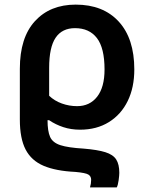

<svg xmlns="http://www.w3.org/2000/svg" viewBox="-20 -572 651 832"><path d="M370 240Q375 224 375 207Q375 192 363 184.5Q351 177 307 173Q222 169 169 146.5Q116 124 91 76Q66 28 66 -54V-274Q66 -409 131.5 -480.5Q197 -552 308 -552Q427 -552 494.5 -478.5Q562 -405 562 -271Q562 -193 533.5 -134.5Q505 -76 452 -43Q399 -10 327 -10Q288 -10 254.5 -21Q221 -32 193 -51H186Q186 -4 197 21Q208 46 241.5 57Q275 68 343 72Q403 77 436.5 87.5Q470 98 483.5 119Q497 140 497 177Q497 188 494 209.5Q491 231 486 240ZM314 -112Q369 -112 401 -153Q433 -194 433 -271Q433 -364 400 -407Q367 -450 305 -450Q249 -450 221 -408.5Q193 -367 193 -278V-157Q216 -135 248 -123.5Q280 -112 314 -112Z"/></svg>

Font: Noto Sans SemiBold
Style: Regular
Weight: 600
Designer: Monotype Design Team
Foundry: Monotype Imaging Inc.
Version: Version 2.007